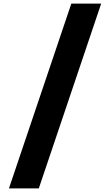

<svg xmlns="http://www.w3.org/2000/svg" viewBox="-20 -853 606 1074"><path d="M30 201 379 -833H546L197 201Z"/></svg>

Font: Be Vietnam Pro Black
Style: Regular
Weight: 900
Designer: Lam Bao, Tony Le, Vietanh Nguyen
Foundry: Yellow Type Foundry
Version: Version 1.002; ttfautohint (v1.8.3)